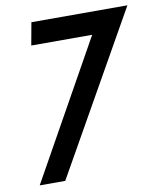

<svg xmlns="http://www.w3.org/2000/svg" viewBox="-80 -764 695 829"><g transform="rotate(-10 267.5 -350.0)"><path d="M535 -700 139 0H27L363 -601H96L114 -700Z"/></g></svg>

Font: Cabin
Style: Medium Italic
Weight: 500
Designer: Pablo Impallari
Foundry: Pablo Impallari. www.impallari.com Igino Marini. www.ikern.com
Version: Version 1.005